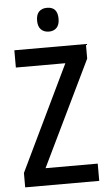

<svg xmlns="http://www.w3.org/2000/svg" viewBox="-61 -958 562 997"><g transform="rotate(-5 220.0 -459.5)"><path d="M415 0H29V-75L293 -624H35V-714H408V-638L143 -90H415ZM223 -919Q278 -919 278 -857Q278 -826 263 -810.5Q248 -795 223 -795Q197 -795 181.5 -810.5Q166 -826 166 -857Q166 -888 181 -903.5Q196 -919 223 -919Z"/></g></svg>

Font: Noto Sans Hebrew Condensed Medium
Style: Regular
Weight: 500
Width: 3
Designer: Monotype Design Team
Foundry: Monotype Imaging Inc.
Version: Version 2.004; ttfautohint (v1.8.4.7-5d5b)